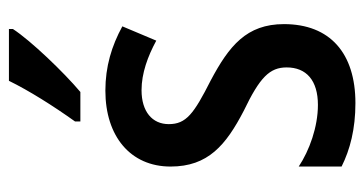

<svg xmlns="http://www.w3.org/2000/svg" viewBox="-213 -593 816 430"><g transform="rotate(-90 195.0 -378.0)"><path d="M345 -757V-766H229C207 -721 173 -667 138 -618V-606H204C248 -643 319 -717 345 -757ZM356 -150C356 -234 307 -273 230 -314C155 -352 132 -369 132 -408C132 -445 160 -469 208 -469C246 -469 284 -455 319 -436L351 -512C307 -536 261 -550 207 -550C105 -550 37 -494 37 -404C37 -320 85 -280 162 -240C237 -204 259 -182 259 -144C259 -100 230 -74 175 -74C126 -74 73 -93 37 -117V-21C75 -2 121 10 179 10C291 10 356 -47 356 -150Z"/></g></svg>

Font: Noto Sans Myanmar UI Condensed Medium
Style: Regular
Weight: 500
Width: 3
Designer: Monotype Design Team
Foundry: Monotype Imaging Inc.
Version: Version 2.103